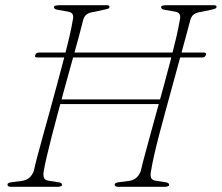

<svg xmlns="http://www.w3.org/2000/svg" viewBox="-20 -720 854 740"><path d="M116 -508Q117.5 -512.5 121 -515Q124.5 -517.5 131 -517.5H765.5Q771.5 -517.5 773.2 -515Q775 -512.5 773.5 -508Q772 -503.5 768.5 -501Q765 -498.5 758.5 -498.5H123.5Q112 -498.5 116 -508ZM149 -63Q145.5 -45 149.5 -35Q153.5 -25 170 -23L202.5 -18Q212 -17 215.5 -14.5Q219 -12 219 -7Q219 -3.5 213.5 -1.8Q208 0 201.5 0H24.5Q15.5 0 12.2 -2Q9 -4 9 -8Q8.5 -12 12.8 -14.5Q17 -17 27 -18L62.5 -22.5Q81.5 -25 93 -35Q104.5 -45 110.5 -62Q115 -83.5 124.5 -119.2Q134 -155 146.5 -200Q159 -245 172.8 -294.8Q186.5 -344.5 200 -394.8Q213.5 -445 225.8 -491.5Q238 -538 247 -576.5Q256 -615 260 -640Q264 -656 260 -664.5Q256 -673 240.5 -675.5L206 -681.5Q195.5 -683 191.8 -685.5Q188 -688 188 -693Q188 -697 194.8 -698.5Q201.5 -700 214 -700H387.5Q396 -700 399 -698.8Q402 -697.5 402 -694Q402 -689 397.5 -687Q393 -685 380.5 -682.5L342 -674Q324.5 -672 314.8 -665Q305 -658 301 -644.5Q294.5 -617.5 283.8 -578.2Q273 -539 259.8 -491.5Q246.5 -444 232.5 -392.8Q218.5 -341.5 205 -291.5Q191.5 -241.5 180 -197Q168.5 -152.5 160.5 -117.8Q152.5 -83 149 -63ZM204 -337H613L606 -319H197.5ZM562.5 -63Q558.5 -45 562.2 -35Q566 -25 583 -23L615.5 -18Q624.5 -17 628.2 -14.5Q632 -12 632 -7Q632 -3.5 626.5 -1.8Q621 0 614 0H437.5Q429 0 425.5 -2Q422 -4 422 -8Q421.5 -12 426 -14.5Q430.5 -17 440 -18L475.5 -22.5Q494.5 -25 505.8 -35Q517 -45 523 -62Q527.5 -83.5 537.2 -119.2Q547 -155 559.2 -200Q571.5 -245 585.2 -294.8Q599 -344.5 612.8 -394.8Q626.5 -445 638.5 -491.5Q650.5 -538 659.5 -576.5Q668.5 -615 672.5 -640Q676.5 -656 672.5 -664.5Q668.5 -673 653 -675.5L618.5 -681.5Q608.5 -683 604.8 -685.5Q601 -688 601 -693Q601 -697 607.5 -698.5Q614 -700 626.5 -700H801Q808.5 -700 811.5 -698.8Q814.5 -697.5 814.5 -694Q814.5 -689 810 -687Q805.5 -685 794 -682.5L754.5 -674Q737.5 -672 727.8 -665Q718 -658 714 -644.5Q707 -617.5 696.2 -578.2Q685.5 -539 672.5 -491.5Q659.5 -444 645.5 -392.8Q631.5 -341.5 617.8 -291.5Q604 -241.5 592.5 -197Q581 -152.5 573.2 -117.8Q565.5 -83 562.5 -63Z"/></svg>

Font: Fraunces Thin
Style: Italic
Weight: 250
Italic angle: -16°
Version: Version 1.000;[b76b70a41]